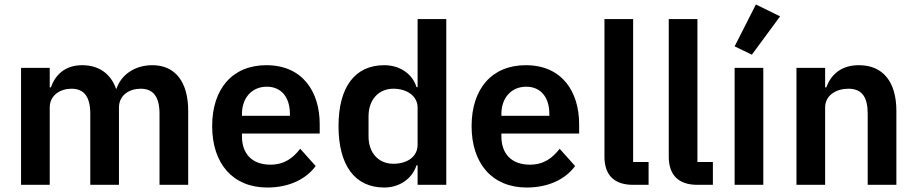

<svg xmlns="http://www.w3.org/2000/svg" viewBox="-20 -825 4089 857"><path d="M202 0V-345C202 -401 250 -429 299 -429C356 -429 383 -392 383 -317V0H511V-345C511 -401 558 -429 608 -429C665 -429 692 -392 692 -317V0H820V-330C820 -460 762 -534 660 -534C577 -534 519 -487 500 -429H498C473 -499 418 -534 347 -534C269 -534 227 -490 207 -435H202V-522H74V0Z M1173 12C1270 12 1346 -25 1389 -84L1320 -161C1288 -120 1250 -90 1187 -90C1103 -90 1060 -141 1060 -216V-229H1407V-271C1407 -414 1332 -534 1169 -534C1016 -534 927 -427 927 -262C927 -95 1019 12 1173 12ZM1171 -438C1237 -438 1274 -389 1274 -317V-308H1060V-316C1060 -388 1104 -438 1171 -438Z M1844 0H1972V-740H1844V-436H1839C1821 -496 1764 -534 1695 -534C1564 -534 1491 -436 1491 -262C1491 -87 1564 12 1695 12C1764 12 1820 -28 1839 -87H1844ZM1736 -94C1670 -94 1625 -142 1625 -216V-306C1625 -380 1670 -429 1736 -429C1797 -429 1844 -396 1844 -345V-179C1844 -125 1797 -94 1736 -94Z M2331 12C2428 12 2504 -25 2547 -84L2478 -161C2446 -120 2408 -90 2345 -90C2261 -90 2218 -141 2218 -216V-229H2565V-271C2565 -414 2490 -534 2327 -534C2174 -534 2085 -427 2085 -262C2085 -95 2177 12 2331 12ZM2329 -438C2395 -438 2432 -389 2432 -317V-308H2218V-316C2218 -388 2262 -438 2329 -438Z M2875 0V-102H2806V-740H2678V-126C2678 -46 2719 0 2806 0Z M3162 0V-102H3093V-740H2965V-126C2965 -46 3006 0 3093 0Z M3462 -752 3354 -805 3259 -618 3336 -581ZM3387 0V-522H3259V0Z M3663 0V-345C3663 -401 3714 -429 3767 -429C3828 -429 3853 -391 3853 -317V0H3981V-330C3981 -460 3921 -534 3814 -534C3733 -534 3689 -491 3668 -435H3663V-522H3535V0Z"/></svg>

Font: IBM Plex Thai SemiBold
Style: Regular
Weight: 600
Designer: Mike Abbink, Paul van der Laan, Pieter van Rosmalen, Ben Mitchell, Mark Frömberg
Foundry: Bold Monday
Version: Version 1.0